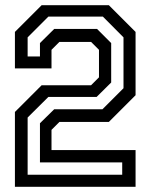

<svg xmlns="http://www.w3.org/2000/svg" viewBox="-20 -720 580 740"><path d="M37.5 0V-288.5L140.5 -391.5H331L361.5 -422V-528L331 -558.5H209L178.5 -528V-456.5H37.5V-597L140.5 -700H399.5L502.5 -597V-353L399.5 -250H209L178.5 -219.5V-141.5H502.5V0ZM86.5 -46.5H451V-94H134V-245L189 -299H375L456 -380V-576L376.5 -656H166.5L86.5 -576V-502.5H134V-554L189 -608.5H354L408.5 -554V-402L352.5 -346.5H166.5L86.5 -267Z"/></svg>

Font: Tourney Thin Medium
Style: Regular
Weight: 500
Version: Version 1.015